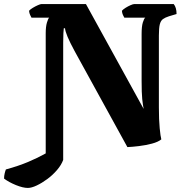

<svg xmlns="http://www.w3.org/2000/svg" viewBox="-107 -724 914 945"><path d="M30 201Q6 201 -28.5 187Q-63 173 -87 155Q-87 142 -84 129.5Q-81 117 -78 110Q-16 93 31.5 73Q79 53 118 31V-560Q118 -593 124 -613Q130 -633 135 -637H48Q46 -641 41.5 -650Q37 -659 36 -671Q42 -678 54.5 -685.5Q67 -693 79.5 -698.5Q92 -704 97 -704H316L600 -188Q596 -208 593 -236.5Q590 -265 590 -327V-557Q590 -594 596 -613.5Q602 -633 608 -637H505Q502 -642 498 -650.5Q494 -659 493 -671Q499 -678 511 -685.5Q523 -693 535.5 -698.5Q548 -704 554 -704H748Q762 -687 762 -655L725 -644Q706 -638 695 -630Q684 -622 679.5 -604Q675 -586 675 -549V-196Q675 -134 679 -93Q683 -52 687 -38Q671 -25 640.5 -17Q610 -9 577 -5Q544 -1 520 0L260 -473Q215 -556 213 -585H207Q206 -578 205 -560.5Q204 -543 204 -514V63Q195 88 173.5 113Q152 138 125.5 157.5Q99 177 73.5 189Q48 201 30 201Z"/></svg>

Font: Texturina 72pt Black
Style: Regular
Weight: 900
Designer: Guillermo Torres Carreño
Foundry: Omnibus-Type
Version: Version 1.002; ttfautohint (v1.8.3)